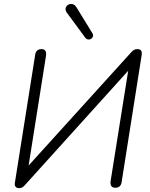

<svg xmlns="http://www.w3.org/2000/svg" viewBox="-20 -965 776 993"><path d="M79 8C94 8 100 2 110 -9L643 -599L552 -28C549 -6 557 6 576 6C595 6 606 -3 609 -23L713 -682C715 -698 711 -711 691 -711C676 -711 668 -705 659 -695L128 -109L218 -677C221 -699 214 -711 195 -711C177 -711 165 -702 162 -682L57 -20C54 -5 60 8 79 8ZM326 -899 421 -770C439 -747 472 -770 458 -793L375 -928C352 -965 300 -933 326 -899Z"/></svg>

Font: SN Pro Light
Style: Italic
Weight: 300
Italic angle: -8.99998°
Designer: Tobias Whetton
Foundry: Supernotes
Version: Version 1.001;Glyphs 3.2 (3249)